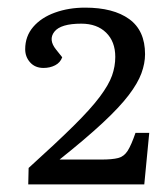

<svg xmlns="http://www.w3.org/2000/svg" viewBox="-20 -857 425 503"><path d="M193 -795Q139 -795 122.5 -774Q106 -753 127 -727L143 -707Q138 -693 124.5 -686Q111 -679 94 -679Q72 -679 59 -693.5Q46 -708 46 -728Q46 -762 67 -786.5Q88 -811 124 -824Q160 -837 203 -837Q277 -837 318.5 -807Q360 -777 360 -715Q360 -691 350.5 -665Q341 -639 317 -607.5Q293 -576 249 -535Q205 -494 136 -439H245Q274 -439 289.5 -443Q305 -447 314.5 -462Q324 -477 335 -509H371L358 -374H54L55 -417Q128 -483 173 -527.5Q218 -572 241.5 -603.5Q265 -635 273.5 -659Q282 -683 282 -708Q282 -748 258 -771.5Q234 -795 193 -795Z"/></svg>

Font: Literata 12pt
Style: Italic
Weight: 400
Italic angle: -2°
Designer: Latin by Veronika Burian and Jose Scaglione. Greek by Irene Vlachou. Cyrillic by Vera Evstafieva
Foundry: TypeTogether
Version: Version 3.002